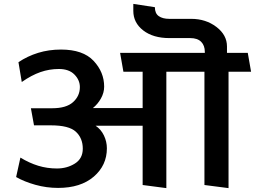

<svg xmlns="http://www.w3.org/2000/svg" viewBox="-20 -952 1312 988"><path d="M851 -855H964Q1039 -855 1093.5 -813.5Q1148 -772 1148 -713V-680H1255L1272 -583H1156V16L1032 0V-583H836V16L714 0V-305H472Q500 -286 515 -254.5Q530 -223 530 -189Q530 -101 462.5 -43Q395 15 279 15Q219 15 162 -1Q105 -17 63 -41L85 -141Q131 -113 177 -99Q223 -85 273 -85Q325 -85 365.5 -110.5Q406 -136 406 -187Q406 -241 370.5 -274Q335 -307 242 -307H155L139 -395H249Q321 -395 356 -426.5Q391 -458 391 -504Q391 -540 363 -568.5Q335 -597 283 -597Q234 -597 188 -581Q142 -565 92 -530Q88 -555 83.5 -581Q79 -607 75 -632Q121 -663 176 -680Q231 -697 294 -697Q407 -697 461.5 -639Q516 -581 516 -506Q516 -475 499.5 -445.5Q483 -416 458 -396H714V-583H615L598 -680H1034V-685Q1034 -718 1015 -737Q996 -756 959 -756H852Q768 -756 717 -795.5Q666 -835 666 -896V-932L777 -915Q777 -883 797 -869Q817 -855 851 -855Z"/></svg>

Font: Palanquin SemiBold
Style: Regular
Weight: 600
Designer: Pria Ravichandran
Version: Version 1.0.4